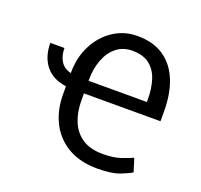

<svg xmlns="http://www.w3.org/2000/svg" viewBox="-126 -862 1060 1015"><g transform="rotate(20 403.5 -354.0)"><path d="M519.9 11.4Q422.6 11.4 354.8 -28.1Q286.9 -67.5 251.4 -137.1Q215.9 -206.7 215.9 -296.9V-340.9Q138.1 -351.6 98.9 -401.6Q59.7 -451.7 59.7 -528.4H139.2Q139.2 -485.8 157.3 -455.6Q175.4 -425.4 215.9 -415.1Q215.9 -504.6 252 -573.7Q288 -642.8 348.5 -681.8Q409.1 -720.9 483 -720.2Q571 -720.2 630.1 -679.9Q689.3 -639.6 718.9 -566.2Q748.6 -492.9 748.6 -393.5V-338.1H318.2V-296.9Q318.2 -234.4 338.8 -183.1Q359.4 -131.7 403.8 -101.4Q448.2 -71 519.9 -71Q579.5 -71 619.3 -84.3Q659.1 -97.7 684.7 -109.4L707.4 -35.5Q692.5 -24.9 646.1 -6.7Q599.8 11.4 519.9 11.4ZM318.2 -414.8V-409.1H646.3V-424.7Q646.3 -483.7 631.2 -532Q616.1 -580.3 580.4 -609Q544.7 -637.8 483 -637.8Q429.7 -637.8 392.9 -607.8Q356.2 -577.8 337.2 -527.2Q318.2 -476.6 318.2 -414.8Z"/></g></svg>

Font: Interface
Style: Regular
Weight: 400
Designer: Rasmus Andersson
Foundry: rsms
Version: Version 1.8